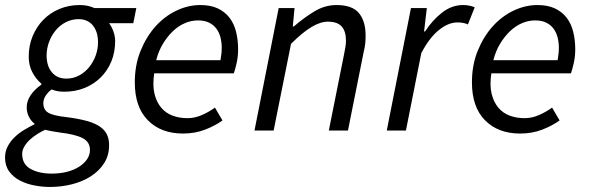

<svg xmlns="http://www.w3.org/2000/svg" viewBox="-35 -518 2337 762"><path d="M163 224Q133 224 101.5 218Q70 212 44 198.5Q18 185 1.5 162.5Q-15 140 -15 107Q-15 83 -4.5 63Q6 43 23 26.5Q40 10 61 -2.5Q82 -15 102 -25V-27Q88 -38 79.5 -55Q71 -72 71 -92Q71 -117 86.5 -140Q102 -163 129 -182V-186Q107 -205 93 -232Q79 -259 79 -293Q79 -337 94.5 -374.5Q110 -412 137 -439.5Q164 -467 201 -482.5Q238 -498 281 -498Q299 -498 312.5 -495Q326 -492 340 -486H506L494 -426H398Q409 -411 415.5 -392Q422 -373 422 -355Q422 -311 407 -274.5Q392 -238 365 -211Q338 -184 301 -169Q264 -154 220 -154Q191 -154 170 -163Q157 -154 147 -139.5Q137 -125 137 -108Q137 -83 156 -71Q175 -59 230 -53Q277 -47 309.5 -38Q342 -29 361.5 -15.5Q381 -2 389.5 16Q398 34 398 58Q398 99 378 130Q358 161 325 182Q292 203 250 213.5Q208 224 163 224ZM228 -206Q255 -206 278 -218Q301 -230 318 -250.5Q335 -271 344.5 -297Q354 -323 354 -350Q354 -392 333.5 -417Q313 -442 277 -442Q250 -442 226.5 -430Q203 -418 186 -397.5Q169 -377 159.5 -351Q150 -325 150 -298Q150 -256 171 -231Q192 -206 228 -206ZM170 171Q203 171 230.5 164Q258 157 278.5 144Q299 131 310.5 114Q322 97 322 77Q322 45 292.5 30Q263 15 203 8Q191 6 175.5 3.5Q160 1 144 -3Q129 4 113 14Q97 24 83.5 36.5Q70 49 61.5 63.5Q53 78 53 93Q53 134 86.5 152.5Q120 171 170 171Z M500 -191Q500 -260 523 -316.5Q546 -373 582.5 -413.5Q619 -454 665.5 -476Q712 -498 760 -498Q801 -498 829.5 -484.5Q858 -471 876 -447.5Q894 -424 902 -391.5Q910 -359 910 -322Q910 -293 904 -267Q898 -241 893 -227H577Q570 -180 578 -146.5Q586 -113 604.5 -91Q623 -69 650 -59Q677 -49 709 -49Q738 -49 766.5 -61.5Q795 -74 818 -91L848 -40Q819 -19 779 -3.5Q739 12 691 12Q604 12 552 -40.5Q500 -93 500 -191ZM585 -279H840Q842 -291 843.5 -303Q845 -315 845 -329Q845 -350 840 -369.5Q835 -389 824 -404Q813 -419 795 -428Q777 -437 751 -437Q724 -437 698.5 -426Q673 -415 651 -394Q629 -373 611.5 -344Q594 -315 585 -279Z M975 0 1071 -486H1134L1127 -413H1131Q1173 -449 1214 -473.5Q1255 -498 1301 -498Q1363 -498 1389.5 -466Q1416 -434 1416 -377Q1416 -360 1414.5 -345Q1413 -330 1408 -310L1346 0H1270L1330 -300Q1334 -320 1336 -332Q1338 -344 1338 -357Q1338 -394 1321 -413Q1304 -432 1266 -432Q1237 -432 1201.5 -411Q1166 -390 1120 -344L1051 0Z M1500 0 1596 -486H1659L1648 -393H1652Q1681 -438 1719.5 -468Q1758 -498 1803 -498Q1828 -498 1849 -489L1822 -421Q1806 -429 1780 -429Q1744 -429 1706 -398Q1668 -367 1637 -307L1576 0Z M1838 -191Q1838 -260 1861 -316.5Q1884 -373 1920.5 -413.5Q1957 -454 2003.5 -476Q2050 -498 2098 -498Q2139 -498 2167.5 -484.5Q2196 -471 2214 -447.5Q2232 -424 2240 -391.5Q2248 -359 2248 -322Q2248 -293 2242 -267Q2236 -241 2231 -227H1915Q1908 -180 1916 -146.5Q1924 -113 1942.5 -91Q1961 -69 1988 -59Q2015 -49 2047 -49Q2076 -49 2104.5 -61.5Q2133 -74 2156 -91L2186 -40Q2157 -19 2117 -3.5Q2077 12 2029 12Q1942 12 1890 -40.5Q1838 -93 1838 -191ZM1923 -279H2178Q2180 -291 2181.5 -303Q2183 -315 2183 -329Q2183 -350 2178 -369.5Q2173 -389 2162 -404Q2151 -419 2133 -428Q2115 -437 2089 -437Q2062 -437 2036.5 -426Q2011 -415 1989 -394Q1967 -373 1949.5 -344Q1932 -315 1923 -279Z"/></svg>

Font: Matigon Symbol
Style: Regular
Weight: 400
Designer: Paul D. Hunt
Foundry: Adobe Systems Incorporated
Version: Version 2.021;PS 2.000;hotconv 1.0.86;makeotf.lib2.5.63406